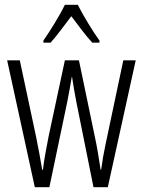

<svg xmlns="http://www.w3.org/2000/svg" viewBox="-20 -785 599 805"><path d="M306 -765H252C231 -721 190 -655 162 -615V-606H192C218 -634 251 -681 279 -717C308 -679 339 -636 367 -606H397V-615C374 -646 329 -719 306 -765ZM300 -358 372 0H432L549 -532H497L423 -182C414 -140 410 -115 404 -73H402C394 -126 386 -174 378 -210L311 -532H252L184 -214C174 -164 164 -110 160 -73H157C149 -119 141 -166 131 -213L63 -532H10L126 0H187L262 -358C269 -391 275 -429 281 -463H282C287 -430 293 -393 300 -358Z"/></svg>

Font: Noto Sans Khmer UI ExtraCondensed Light
Style: Regular
Weight: 300
Width: 2
Designer: Danh Hong and the Monotype Design Team
Foundry: Monotype Imaging Inc.
Version: Version 2.002